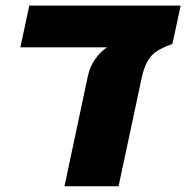

<svg xmlns="http://www.w3.org/2000/svg" viewBox="-20 -652 652 672"><path d="M205.6 0 287.1 -383.8Q294.4 -419.4 314.5 -446.8Q329.6 -468.8 353 -485.4L354.5 -486.3H51.3L82.5 -632.3H612.3L583.5 -498.5Q558.1 -489.3 540.5 -479.7Q522.9 -470.2 510.7 -457.5Q487.8 -433.1 476.1 -380.4L395 0Z"/></svg>

Font: Open Sans ExtraBold
Style: Italic
Weight: 800
Italic angle: -12°
Designer: Monotype Design Team
Foundry: Monotype Imaging Inc.
Version: Version 3.000; ttfautohint (v1.8.4)